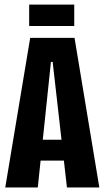

<svg xmlns="http://www.w3.org/2000/svg" viewBox="-20 -827 461 847"><path d="M113.2 -660H308.8L418.2 0H275.3L212.3 -553.7H204.7L146.7 0H3.2ZM98.8 -210.7H316.8V-118.5H98.8ZM108.7 -806.8H307.5V-712.2H108.7Z"/></svg>

Font: Bricolage Grotesque 96pt Condensed ExBd
Style: Regular
Weight: 800
Width: 3
Designer: Mathieu Triay
Foundry: Atelier Triay
Version: Version 1.001;Glyphs 3.2 (3207)